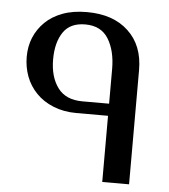

<svg xmlns="http://www.w3.org/2000/svg" viewBox="-47 -636 599 679"><g transform="rotate(5 253.0 -296.0)"><path d="M36.1 -417Q36.1 -453.6 48.8 -484.9Q62 -516.6 86.9 -541Q111.8 -565.4 148.9 -579.1Q185.5 -592.8 234.9 -592.8Q328.1 -592.8 381.8 -542.5Q436 -492.2 436 -404.8V1H340.8V-233.9H228Q183.1 -233.9 146 -249Q109.9 -263.7 85.4 -289.1Q60.5 -314.9 48.3 -347.7Q36.1 -380.9 36.1 -417ZM340.8 -399.9Q340.8 -464.8 314.9 -506.8Q289.1 -548.8 232.9 -548.8Q179.2 -548.8 154.8 -512.7Q129.9 -476.1 129.9 -416Q129.9 -353.5 158.7 -314.9Q187 -276.9 246.1 -276.9H340.8Z"/></g></svg>

Font: SimahzazaarabicW05-Regular
Style: Regular
Weight: 400
Designer: Ahmed zaza
Foundry: Ahmed zaza
Version: Version 1.001